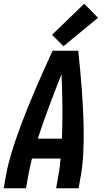

<svg xmlns="http://www.w3.org/2000/svg" viewBox="-34 -1006 554 1026"><path d="M-14 0 -1 -74Q34 -273 247 -735H384Q434 -273 399 -74L386 0H266L279 -74Q286 -111 290 -159H137Q125 -111 118 -74L105 0ZM168 -265H297Q303 -408 295 -610Q214 -407 168 -265ZM305 -759 244 -820 416 -986 490 -911Z"/></svg>

Font: Iosevka SS08
Style: Bold Italic
Weight: 700
Italic angle: -10°
Monospace: yes
Designer: Belleve Invis
Foundry: Belleve Invis
Version: 2.1.0; ttfautohint (v1.8.2)